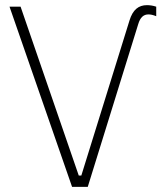

<svg xmlns="http://www.w3.org/2000/svg" viewBox="-20 -726 648 746"><path d="M296 -44H286L60 -700H17L260 0H321L517 -632C525 -659 538 -670 557 -670C565 -670 575 -668 587 -663V-700C575 -704 563 -706 551 -706C519 -706 496 -689 483 -646Z"/></svg>

Font: Fixel Text ExtraLight
Style: Regular
Weight: 200
Width: 4
Designer: AlfaBravo + MacPaw
Foundry: Kyrylo Tkachov, Marchela Mozhyna, Serhii Makarenko, Maria Weinstein, Zakhar Kryvoshyya
Version: Version 1.211